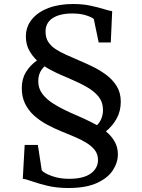

<svg xmlns="http://www.w3.org/2000/svg" viewBox="-20 -842 709 961"><path d="M169.5 -116.5 189 11Q203 26 240.8 39.5Q278.5 53 325.5 53Q398 53 434.2 26.5Q470.5 0 470.5 -41Q470.5 -69 455.8 -89Q441 -109 415.5 -125.2Q390 -141.5 357.2 -155.5Q324.5 -169.5 288.5 -184Q250 -199.5 214.2 -219Q178.5 -238.5 150.2 -264Q122 -289.5 105.5 -323.2Q89 -357 89 -401.5Q89 -447 109.8 -481Q130.5 -515 165 -539.5Q140.5 -562.5 125 -592Q109.5 -621.5 109.5 -659Q109.5 -708 139.2 -744.8Q169 -781.5 222.2 -801.8Q275.5 -822 346 -822Q393 -822 432 -813.8Q471 -805.5 499 -796.8Q527 -788 541.5 -786L534.5 -629.5H474L449.5 -746.5Q442.5 -754.5 413.2 -764.5Q384 -774.5 341.5 -774.5Q279 -774.5 243.5 -751.2Q208 -728 208 -684Q208 -653.5 221.2 -632.8Q234.5 -612 257.8 -596.5Q281 -581 311.2 -567.8Q341.5 -554.5 374.5 -540Q406.5 -526.5 442.8 -509Q479 -491.5 511.2 -467.8Q543.5 -444 564 -411Q584.5 -378 584.5 -333Q584.5 -286 564 -248.8Q543.5 -211.5 510 -184.5Q537 -162.5 553.5 -134Q570 -105.5 570 -70Q570 -28 544.5 10.8Q519 49.5 464.5 74.2Q410 99 323 99Q264 99 218.2 88Q172.5 77 141 65.8Q109.5 54.5 94 53L103.5 -116.5ZM336 -276.5Q352 -269.5 368.2 -262.5Q384.5 -255.5 401 -247.8Q417.5 -240 433.8 -232Q450 -224 465.5 -215.5Q481 -231 488.2 -250.5Q495.5 -270 495.5 -292Q495.5 -330 474.2 -357.2Q453 -384.5 414.5 -406.5Q376 -428.5 325 -450Q309 -457 293.5 -463.5Q278 -470 262.8 -477.2Q247.5 -484.5 232.5 -492.5Q217.5 -500.5 203 -510Q187.5 -495.5 179.5 -477.5Q171.5 -459.5 171.5 -435Q171.5 -400 191.8 -372.5Q212 -345 249 -322Q286 -299 336 -276.5Z"/></svg>

Font: Merriweather 60pt Medium
Style: Regular
Weight: 500
Version: Version 2.100